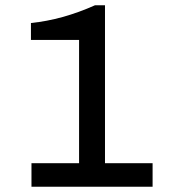

<svg xmlns="http://www.w3.org/2000/svg" viewBox="-20 -706 655 726"><path d="M377 -89H557V0H99V-89H279V-555H97V-619Q216 -631 339 -686H377Z"/></svg>

Font: Chivo
Style: Regular
Weight: 400
Designer: Hector Gatti
Foundry: Omnibus-Type
Version: Version 1.003